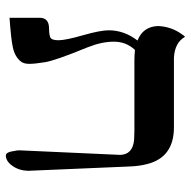

<svg xmlns="http://www.w3.org/2000/svg" viewBox="-18 -640 670 675"><g transform="rotate(90 317.5 -302.0)"><path d="M508 -35 524 -389Q523 -433 471 -438Q456 -439 441 -439H192Q174 -439 155 -441Q126 -410 126 -367Q126 -324 146 -274Q192 -162 198 -125.5Q204 -89 204 -69.5Q204 -50 195.5 -39.5Q187 -29 174.5 -22Q162 -15 145 -11.5Q128 -8 110 -6Q92 -4 74 -2.5Q56 -1 42 0V-106Q42 -139 80 -139Q99 -139 110 -143Q121 -147 121 -172Q121 -197 103.5 -258Q86 -319 86 -349Q86 -403 122 -450Q73 -469 71 -522Q73 -569 100 -606Q104 -613 109 -617Q129 -581 182 -578Q196 -578 211 -578H427Q532 -578 556 -485Q564 -455 565 -417L580 -65Q579 -33 562.5 -10Q546 13 526 13Q514 13 510 -18Q508 -26 508 -35Z"/></g></svg>

Font: Cardo
Style: Regular
Weight: 400
Designer: David J. Perry
Foundry: David J. Perry
Version: Version 1.0451